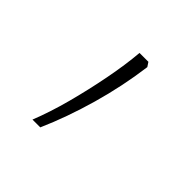

<svg xmlns="http://www.w3.org/2000/svg" viewBox="-83 -281 383 383"><g transform="rotate(45 108.0 -89.5)"><path d="M134 -212 140 -203Q132 -142 114.5 -80.5Q97 -19 74 33H52Q66 -2 77.5 -45Q89 -88 97.5 -132Q106 -176 109 -212Z"/></g></svg>

Font: Noto Sans Telugu UI ExtraCondensed Thin
Style: Regular
Weight: 100
Width: 2
Designer: Jelle Bosma - Monotype Design Team
Foundry: Monotype Imaging Inc.
Version: Version 2.006; ttfautohint (v1.8.4.7-5d5b)